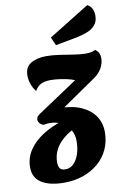

<svg xmlns="http://www.w3.org/2000/svg" viewBox="-141 -837 726 1097"><g transform="rotate(-10 222.0 -288.0)"><path d="M141 200Q56 200 9.5 170Q-37 140 -37 82Q-37 25 -6.5 -20Q24 -65 76.5 -98Q129 -131 193 -150L270 -104Q219 -82 185.5 -53.5Q152 -25 136 8Q120 41 120 80Q120 102 129 114Q138 126 161 126Q188 126 208 106.5Q228 87 239.5 53Q251 19 251 -23Q251 -60 233.5 -88.5Q216 -117 186 -133.5Q156 -150 116 -150Q108 -150 100 -149Q92 -148 81 -146L186 -225Q262 -224 313.5 -201Q365 -178 392 -138Q419 -98 419 -45Q419 9 398.5 54Q378 99 340.5 131.5Q303 164 252.5 182Q202 200 141 200ZM81 -146Q65 -152 58 -161.5Q51 -171 51 -181Q51 -191 57.5 -199.5Q64 -208 78 -216L303 -366Q285 -374 259.5 -379.5Q234 -385 209.5 -388Q185 -391 165 -391Q130 -391 108.5 -380Q87 -369 73 -344Q57 -363 48 -388.5Q39 -414 39 -439Q39 -488 74.5 -509Q110 -530 164 -530Q199 -530 239.5 -524Q280 -518 320 -511.5Q360 -505 390 -505Q426 -505 446 -517Q461 -505 466.5 -493Q472 -481 472 -464Q472 -433 455.5 -405Q439 -377 409 -357L204 -216ZM230 -582 209 -630 445 -776Q464 -768 472.5 -749.5Q481 -731 481 -710Q481 -676 463 -655Q445 -634 416 -623Q387 -612 353 -605Z"/></g></svg>

Font: Sansita Swashed Light ExtraBold
Style: Regular
Weight: 800
Version: Version 1.003